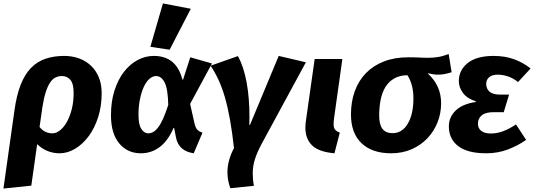

<svg xmlns="http://www.w3.org/2000/svg" viewBox="-36 -874 3104 1116"><path d="M310 17Q274 17 241 4Q208 -9 180 -36L146 205L-16 222L48 -232Q60 -320 84 -381Q108 -442 144 -479Q180 -516 228.5 -532.5Q277 -549 337 -549Q385 -549 425 -534Q465 -519 494 -491Q523 -463 539 -423Q555 -383 555 -333Q555 -257 534.5 -193Q514 -129 479.5 -82.5Q445 -36 401 -9.5Q357 17 310 17ZM392 -333Q392 -388 373 -410Q354 -432 324 -432Q304 -432 286.5 -423.5Q269 -415 255 -394Q241 -373 229.5 -337.5Q218 -302 210 -248L194 -136Q210 -116 229 -107.5Q248 -99 269 -99Q291 -99 313 -116.5Q335 -134 352.5 -165Q370 -196 381 -239Q392 -282 392 -333Z M1090 17Q1002 4 987 -75L976 -130L973 -131Q941 -56 892.5 -19.5Q844 17 783 17Q705 17 657 -40.5Q609 -98 609 -204Q609 -284 629.5 -348Q650 -412 684.5 -456.5Q719 -501 764 -525Q809 -549 858 -549Q989 -549 1024 -412Q1025 -412 1026 -411.5Q1027 -411 1028 -411L1070 -541L1196 -505L1069 -270L1094 -159Q1100 -133 1109.5 -121.5Q1119 -110 1141 -103ZM825 -99Q840 -99 854 -106.5Q868 -114 882.5 -132.5Q897 -151 911.5 -183Q926 -215 942 -264Q940 -357 921 -394.5Q902 -432 871 -432Q852 -432 833.5 -416.5Q815 -401 801 -371.5Q787 -342 778 -300Q769 -258 769 -205Q769 -150 785.5 -124.5Q802 -99 825 -99ZM838 -602 911 -854 1073 -823 950 -585Z M1303 220Q1286 174 1286 128Q1286 58 1324 -13Q1314 -105 1301 -177.5Q1288 -250 1271.5 -307.5Q1255 -365 1234 -410Q1213 -455 1188 -492L1347 -548Q1380 -488 1397 -397.5Q1414 -307 1414 -194Q1414 -183 1413.5 -171.5Q1413 -160 1413 -149L1417 -148L1584 -549L1742 -512L1486 -40Q1458 12 1445.5 52Q1433 92 1433 134Q1433 151 1434.5 168.5Q1436 186 1440 206Z M1906 -189Q1903 -166 1903 -153Q1903 -132 1911 -121.5Q1919 -111 1939 -103L1908 17Q1817 9 1778 -29Q1739 -67 1739 -132Q1739 -150 1742 -171L1793 -531H1954Z M2452 -445Q2488 -413 2508 -370Q2528 -327 2528 -274Q2528 -215 2507 -162.5Q2486 -110 2448 -70Q2410 -30 2356.5 -6.5Q2303 17 2237 17Q2127 17 2065.5 -41.5Q2004 -100 2004 -209Q2004 -284 2026.5 -345Q2049 -406 2091.5 -449.5Q2134 -493 2196 -517Q2258 -541 2337 -541Q2359 -541 2375 -540.5Q2391 -540 2403.5 -539.5Q2416 -539 2426.5 -538.5Q2437 -538 2450 -538Q2482 -538 2510 -542.5Q2538 -547 2572 -560L2589 -454Q2570 -448 2550.5 -444Q2531 -440 2508 -440Q2497 -440 2480.5 -442.5Q2464 -445 2453 -448ZM2367 -302Q2367 -383 2332 -437Q2287 -436 2255.5 -418Q2224 -400 2204.5 -368.5Q2185 -337 2176.5 -294Q2168 -251 2168 -202Q2168 -149 2187.5 -124.5Q2207 -100 2245 -100Q2302 -100 2334.5 -155.5Q2367 -211 2367 -302Z M2892 -222H2834Q2786 -222 2764 -203.5Q2742 -185 2742 -155Q2742 -128 2761.5 -113Q2781 -98 2818 -98Q2886 -98 2963 -151L3022 -61Q2974 -27 2915.5 -5Q2857 17 2791 17Q2681 17 2627 -25Q2573 -67 2573 -139Q2573 -194 2613 -232Q2653 -270 2729 -281L2730 -285Q2681 -300 2656 -332.5Q2631 -365 2631 -402Q2631 -467 2683 -508Q2735 -549 2833 -549Q2899 -549 2952.5 -529.5Q3006 -510 3048 -476L2975 -397Q2948 -419 2917.5 -429.5Q2887 -440 2857 -440Q2824 -440 2807 -425Q2790 -410 2790 -387Q2790 -358 2809.5 -341Q2829 -324 2872 -324H2923Z"/></svg>

Font: Szlgxwxxxixliatcpuztgldltzi
Style: Regular
Weight: 700
Italic angle: -8°
Designer: Carrois Corporate & Edenspiekermann
Foundry: Carrois Corporate GbR & Edenspiekermann AG
Version: Version 2.001